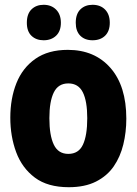

<svg xmlns="http://www.w3.org/2000/svg" viewBox="-20 -771 570 801"><path d="M267 10Q179 10 125.5 -30Q72 -70 47.5 -136Q23 -202 23 -280Q23 -360 48.5 -424Q74 -488 127.5 -525.5Q181 -563 263 -563Q375 -563 441 -487.5Q507 -412 507 -276Q507 -220 494.5 -168.5Q482 -117 454.5 -77Q427 -37 380.5 -13.5Q334 10 267 10ZM265 -129Q308 -129 326 -167.5Q344 -206 344 -278Q344 -349 325.5 -386Q307 -423 265 -423Q223 -423 204.5 -385.5Q186 -348 186 -278Q186 -206 204.5 -167.5Q223 -129 265 -129ZM366 -603Q334 -603 315 -622Q296 -641 296 -676Q296 -713 315.5 -732Q335 -751 366 -751Q399 -751 418.5 -731Q438 -711 438 -676Q438 -641 418.5 -622Q399 -603 366 -603ZM162 -603Q131 -603 111.5 -621.5Q92 -640 92 -676Q92 -713 111.5 -732Q131 -751 162 -751Q194 -751 214 -731Q234 -711 234 -676Q234 -641 214 -622Q194 -603 162 -603Z"/></svg>

Font: Noto Sans Mono Condensed Black
Style: Regular
Weight: 900
Width: 3
Designer: Monotype Design Team
Foundry: Monotype Imaging Inc.
Version: Version 2.014